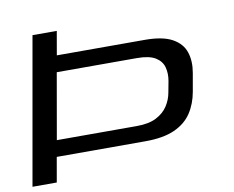

<svg xmlns="http://www.w3.org/2000/svg" viewBox="-75 -772 1056 868"><g transform="rotate(-10 453.0 -337.5)"><path d="M6.5 0 125.5 -675H237L218 -566H621.5Q703 -566 747.2 -541.8Q791.5 -517.5 805.2 -475.5Q819 -433.5 809.5 -380.5L795 -298Q785.5 -243.5 758.2 -202Q731 -160.5 679.2 -137.2Q627.5 -114 545 -114H138L118 0ZM151.5 -188.5H519Q574 -188.5 608.5 -206.2Q643 -224 661.5 -252.5Q680 -281 685.5 -313.5L695 -364Q701 -398 693.2 -427Q685.5 -456 657 -473.5Q628.5 -491 572 -491H204.5Z"/></g></svg>

Font: Anybody UltraExpanded Regular
Style: Italic
Weight: 400
Width: 9
Italic angle: -10°
Designer: Tyler Finck
Foundry: Etcetera Type Company
Version: Version 1.010; ttfautohint (v1.8.3) -l 8 -r 50 -G 200 -x 14 